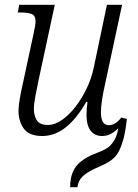

<svg xmlns="http://www.w3.org/2000/svg" viewBox="-20 -556 576 799"><path d="M156 10Q101 10 79 -21Q57 -52 57 -94Q57 -116 62.5 -146.5Q68 -177 75 -208L120 -417Q123 -431 125.5 -445.5Q128 -460 128 -467Q128 -491 112 -497.5Q96 -504 68 -504H54L60 -536H208L140 -220Q133 -187 127 -154.5Q121 -122 121 -102Q121 -77 132.5 -56.5Q144 -36 180 -36Q208 -36 237.5 -56.5Q267 -77 293.5 -111Q320 -145 340.5 -187.5Q361 -230 370 -274L425 -536H488L416 -200Q409 -169 404.5 -140Q400 -111 400 -89Q400 -35 433 -35Q460 -35 485 -67L508 -61Q505 -35 500.5 -8Q496 19 487 44Q475 80 456 99.5Q437 119 392 138Q345 158 325 177Q305 196 302 223H272Q272 169 296.5 136.5Q321 104 384 80Q419 67 433.5 54.5Q448 42 458 23Q468 5 472 -22Q457 -7 440.5 1.5Q424 10 405 10Q374 10 357 -12.5Q340 -35 340 -77Q340 -88 341 -102.5Q342 -117 344 -132H339Q299 -62 253.5 -26Q208 10 156 10Z"/></svg>

Font: Noto Serif SemiCondensed Light
Style: Italic
Weight: 300
Width: 4
Italic angle: -12°
Designer: Monotype Design Team
Foundry: Monotype Imaging Inc.
Version: Version 2.013; ttfautohint (v1.8.4.7-5d5b)